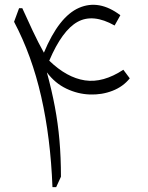

<svg xmlns="http://www.w3.org/2000/svg" viewBox="-20 -766 605 786"><path d="M472.7 -703.6 449.2 -661.6Q360.8 -711.4 297.6 -676.5Q234.4 -641.6 181.6 -517.6Q253.4 -448.2 327.6 -437Q401.9 -425.8 484.9 -480.5L511.2 -445.3Q483.9 -411.1 440.4 -394.3Q397 -377.4 347.7 -379.2Q298.3 -380.9 251.7 -403.1Q205.1 -425.3 171.9 -469.7Q191.9 -396.5 204.6 -328.9Q217.3 -261.2 223.4 -191.7Q229.5 -122.1 229.5 -42.5L210 0H194.8Q187 -201.7 148.7 -370.4Q110.4 -539.1 37.6 -676.8L58.1 -732.4H71.3Q90.3 -689.9 113.8 -640.1Q137.2 -590.3 159.7 -550.3Q221.2 -698.2 303.5 -733.9Q385.7 -769.5 472.7 -703.6Z"/></svg>

Font: Pinar-DS3-FD Light
Style: Regular
Weight: 300
Designer: Amin Abedi
Version: Version 3.000